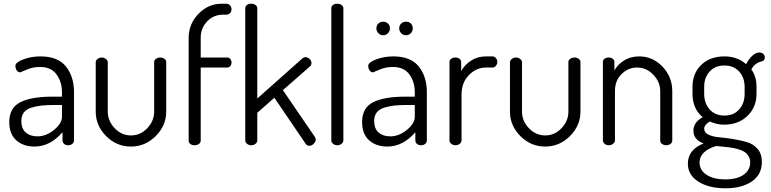

<svg xmlns="http://www.w3.org/2000/svg" viewBox="-20 -783 4155 1035"><path d="M198 -479Q292 -479 335.5 -424.5Q379 -370 379 -286V-26Q379 -15 370 -7.5Q361 0 347 0Q334 0 325.5 -7.5Q317 -15 317 -26V-70Q250 7 166 7Q106 7 68 -26.5Q30 -60 30 -125Q30 -202 89.5 -232Q149 -262 263 -262H314V-286Q314 -341 285 -381.5Q256 -422 196 -422Q156 -422 123.5 -407.5Q91 -393 89 -393Q77 -393 70 -404Q63 -415 63 -428Q63 -447 106 -463Q149 -479 198 -479ZM314 -153V-217H272Q232 -217 204.5 -214Q177 -211 150 -203Q123 -195 109 -177Q95 -159 95 -131Q95 -89 119 -68.5Q143 -48 182 -48Q229 -48 271.5 -83Q314 -118 314 -153Z M686 7Q608 7 552 -49.5Q496 -106 496 -181V-448Q496 -457 505.5 -465Q515 -473 529 -473Q541 -473 551 -465Q561 -457 561 -448V-181Q561 -131 598 -92Q635 -53 686 -53Q737 -53 774 -92Q811 -131 811 -181V-449Q811 -459 821 -466Q831 -473 844 -473Q857 -473 866.5 -466Q876 -459 876 -449V-181Q876 -106 819.5 -49.5Q763 7 686 7Z M1062 -584V-473H1205Q1215 -473 1221.5 -465Q1228 -457 1228 -447Q1228 -435 1221.5 -427Q1215 -419 1205 -419H1062V-25Q1062 -14 1052 -7Q1042 0 1028 0Q1015 0 1006 -7Q997 -14 997 -25V-579Q997 -654 1050 -708.5Q1103 -763 1175 -763H1200Q1212 -763 1220 -754Q1228 -745 1228 -733Q1228 -721 1220 -712.5Q1212 -704 1200 -704H1183Q1132 -704 1097.5 -668.5Q1063 -633 1062 -584Z M1652 -426 1505 -297 1678 -44Q1682 -36 1682 -30Q1682 -19 1671 -8Q1660 3 1647 3Q1635 3 1627 -9L1459 -256L1367 -175V-26Q1367 -16 1357.5 -8Q1348 0 1334 0Q1321 0 1311.5 -8Q1302 -16 1302 -26V-739Q1302 -749 1311 -756Q1320 -763 1334 -763Q1348 -763 1357.5 -756Q1367 -749 1367 -739V-252L1611 -469Q1621 -475 1626 -475Q1638 -475 1648.5 -465.5Q1659 -456 1659 -444Q1659 -432 1652 -426Z M1831 -739V-26Q1831 -16 1821.5 -8Q1812 0 1798 0Q1785 0 1775.5 -8Q1766 -16 1766 -26V-739Q1766 -749 1775 -756Q1784 -763 1798 -763Q1812 -763 1821.5 -756Q1831 -749 1831 -739Z M2046 -666Q2061 -666 2071.5 -656Q2082 -646 2082 -630Q2082 -615 2071.5 -604Q2061 -593 2046 -593Q2030 -593 2019.5 -604Q2009 -615 2009 -630Q2009 -646 2019.5 -656Q2030 -666 2046 -666ZM2205 -630Q2205 -615 2194.5 -604Q2184 -593 2169 -593Q2153 -593 2142.5 -604Q2132 -615 2132 -630Q2132 -646 2142.5 -656Q2153 -666 2169 -666Q2185 -666 2195 -656Q2205 -646 2205 -630ZM2100 -479Q2194 -479 2237.5 -424.5Q2281 -370 2281 -286V-26Q2281 -15 2272 -7.5Q2263 0 2249 0Q2236 0 2227.5 -7.5Q2219 -15 2219 -26V-70Q2152 7 2068 7Q2008 7 1970 -26.5Q1932 -60 1932 -125Q1932 -202 1991.5 -232Q2051 -262 2165 -262H2216V-286Q2216 -341 2187 -381.5Q2158 -422 2098 -422Q2058 -422 2025.5 -407.5Q1993 -393 1991 -393Q1979 -393 1972 -404Q1965 -415 1965 -428Q1965 -447 2008 -463Q2051 -479 2100 -479ZM2216 -153V-217H2174Q2134 -217 2106.5 -214Q2079 -211 2052 -203Q2025 -195 2011 -177Q1997 -159 1997 -131Q1997 -89 2021 -68.5Q2045 -48 2084 -48Q2131 -48 2173.5 -83Q2216 -118 2216 -153Z M2635 -419H2600Q2548 -419 2508 -378.5Q2468 -338 2468 -273V-26Q2468 -16 2458.5 -8Q2449 0 2435 0Q2422 0 2412.5 -8Q2403 -16 2403 -26V-449Q2403 -459 2412 -466Q2421 -473 2435 -473Q2448 -473 2457 -466Q2466 -459 2466 -449V-400Q2484 -433 2519 -456Q2554 -479 2600 -479H2635Q2645 -479 2653 -470Q2661 -461 2661 -449Q2661 -437 2653 -428Q2645 -419 2635 -419Z M2919 7Q2841 7 2785 -49.5Q2729 -106 2729 -181V-448Q2729 -457 2738.5 -465Q2748 -473 2762 -473Q2774 -473 2784 -465Q2794 -457 2794 -448V-181Q2794 -131 2831 -92Q2868 -53 2919 -53Q2970 -53 3007 -92Q3044 -131 3044 -181V-449Q3044 -459 3054 -466Q3064 -473 3077 -473Q3090 -473 3099.5 -466Q3109 -459 3109 -449V-181Q3109 -106 3052.5 -49.5Q2996 7 2919 7Z M3295 -292V-26Q3295 -16 3285 -8Q3275 0 3262 0Q3248 0 3239 -8Q3230 -16 3230 -26V-449Q3230 -460 3239 -466.5Q3248 -473 3262 -473Q3274 -473 3283 -466Q3292 -459 3292 -449V-403Q3309 -435 3344 -457Q3379 -479 3426 -479Q3498 -479 3551 -424Q3604 -369 3604 -292V-26Q3604 -14 3594 -7Q3584 0 3571 0Q3559 0 3549 -7Q3539 -14 3539 -26V-292Q3539 -341 3502 -380Q3465 -419 3414 -419Q3367 -419 3331 -384Q3295 -349 3295 -292Z M3884 -111Q3843 -111 3807 -128Q3776 -111 3776 -89Q3776 -68 3799 -57Q3822 -46 3856.5 -43Q3891 -40 3931.5 -33.5Q3972 -27 4006.5 -17Q4041 -7 4064 20Q4087 47 4087 90Q4087 158 4033 195Q3979 232 3891 232Q3801 232 3744.5 196Q3688 160 3688 99Q3688 24 3773 -10Q3718 -29 3718 -79Q3718 -124 3768 -151Q3713 -197 3713 -277V-315Q3713 -388 3760.5 -433.5Q3808 -479 3885 -479Q3955 -479 4002 -437Q4017 -466 4036 -483Q4055 -500 4073 -500Q4087 -500 4095 -492Q4103 -484 4103 -474Q4103 -456 4086 -452Q4051 -445 4030 -409Q4058 -372 4058 -315V-277Q4058 -205 4009 -158Q3960 -111 3884 -111ZM3994 -277V-315Q3994 -365 3964.5 -397.5Q3935 -430 3885 -430Q3835 -430 3805.5 -397.5Q3776 -365 3776 -315V-278Q3776 -226 3805.5 -193Q3835 -160 3886 -160Q3935 -160 3964.5 -193Q3994 -226 3994 -277ZM4024 92Q4024 72 4014 57Q4004 42 3990.5 34Q3977 26 3955 20Q3933 14 3916.5 12Q3900 10 3875 7.5Q3850 5 3840 4Q3751 32 3751 93Q3751 134 3788.5 159Q3826 184 3890 184Q3953 184 3988.5 159Q4024 134 4024 92Z"/></svg>

Font: Dosis
Style: Book
Weight: 400
Designer: EdgarTolentino, PabloImpallari, IginoMarini
Foundry: EdgarTolentino, PabloImpallari, IginoMarini
Version: Version 1.007